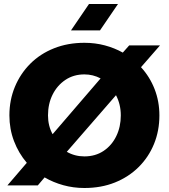

<svg xmlns="http://www.w3.org/2000/svg" viewBox="-20 -927 845 960"><path d="M402 13Q347 13 296.5 -1Q246 -15 203 -40L169 0H17L114 -113Q73 -161 50 -221.5Q27 -282 27 -350Q27 -427 54.5 -493Q82 -559 131.5 -608.5Q181 -658 250 -685.5Q319 -713 402 -713Q456 -713 504.5 -700Q553 -687 594 -664L626 -700H780L685 -591Q729 -543 753 -481.5Q777 -420 777 -350Q777 -273 750 -207Q723 -141 673 -91.5Q623 -42 554.5 -14.5Q486 13 402 13ZM243 -256 483 -535Q445 -555 402 -555Q348 -555 307 -527.5Q266 -500 243 -454Q220 -408 220 -350Q220 -298 243 -256ZM402 -145Q457 -145 498 -172.5Q539 -200 561.5 -246.5Q584 -293 584 -350Q584 -405 560 -451L314 -168Q354 -145 402 -145ZM335 -775 425 -907H570L480 -775Z"/></svg>

Font: MuseoModerno ExtraBold
Style: Regular
Weight: 800
Designer: Pablo Cosgaya, Héctor Gatti, Marcela Romero, and the Authors of The MuseoModerno Project.
Foundry: Omnibus-Type Team
Version: Version 1.001